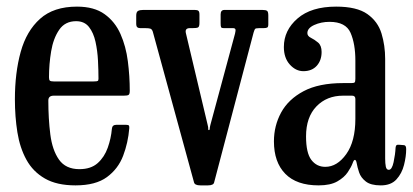

<svg xmlns="http://www.w3.org/2000/svg" viewBox="-20 -550 1247 580"><path d="M25 -250Q25 -330 42.5 -393.2Q60 -456.5 101 -493.2Q142 -530 212.5 -530Q264.5 -530 296 -507.2Q327.5 -484.5 344 -447.2Q360.5 -410 366.2 -365Q372 -320 372 -275.5Q372 -265.5 368.2 -263.2Q364.5 -261 354 -261H142.5Q126 -261 126 -246.5Q126 -191.5 132 -144Q138 -96.5 158.2 -67.8Q178.5 -39 220 -39Q254.5 -39 275 -57.2Q295.5 -75.5 305.5 -103.8Q315.5 -132 318 -161Q319 -173 331.5 -173H360.5Q368 -173 369.5 -170.5Q371 -168 370.5 -162.5Q367 -119 352 -79.5Q337 -40 303 -15Q269 10 208 10Q151.5 10 115.5 -10.8Q79.5 -31.5 59.8 -67.5Q40 -103.5 32.5 -150.5Q25 -197.5 25 -250ZM142 -304H263Q273 -304 275.2 -305.5Q277.5 -307 277.5 -312Q277.5 -337 276 -366.8Q274.5 -396.5 268.5 -423.8Q262.5 -451 248.8 -468.5Q235 -486 210 -486Q176.5 -486 158.8 -460Q141 -434 134.5 -395Q128 -356 128 -316.5Q128 -309 130.5 -306.5Q133 -304 142 -304Z M615.5 -172.5 690 -448.5Q692.5 -458.5 691 -461.8Q689.5 -465 684 -465H657Q649 -465 647.8 -468Q646.5 -471 646.5 -479.5V-506.5Q646.5 -520 658 -520H772.5Q783 -520 786.8 -517.2Q790.5 -514.5 790.5 -503V-476.5Q790.5 -468.5 787.2 -466.8Q784 -465 775.5 -465H763Q752 -465 750.2 -462.2Q748.5 -459.5 746 -451.5L627 0.5Q625.5 10 608 10H585.5Q568 10 566 0.5L441.5 -454.5Q439 -462 434 -463.5Q429 -465 418.5 -465H403.5Q391.5 -465 391.5 -477V-502.5Q391.5 -514 397 -517Q402.5 -520 412.5 -520H568.5Q576.5 -520 579.5 -517.2Q582.5 -514.5 582.5 -506V-481Q582.5 -469 578 -467Q573.5 -465 561.5 -465H553.5Q538 -465 541.5 -450L607 -174Q609.5 -165 609 -161Q608.5 -157 611 -157Q613.5 -157 613.5 -160.8Q613.5 -164.5 615.5 -172.5Z M807.5 -123Q807.5 -170 829.2 -210Q851 -250 897 -274.5Q943 -299 1016.5 -299H1040.5Q1049 -299 1051.2 -301Q1053.5 -303 1053.5 -312V-367Q1053.5 -417.5 1039 -450.8Q1024.5 -484 975.5 -484Q950 -484 929.2 -474.5Q908.5 -465 908.5 -450Q908.5 -441 919.2 -435.8Q930 -430.5 940.8 -421.5Q951.5 -412.5 951.5 -393Q951.5 -367.5 936.8 -351.2Q922 -335 896.5 -335Q873.5 -335 855.5 -355Q837.5 -375 837.5 -408Q837.5 -458.5 878.8 -494.2Q920 -530 995.5 -530Q1058 -530 1089.8 -507.5Q1121.5 -485 1132.5 -448.8Q1143.5 -412.5 1143.5 -372V-71Q1143.5 -56 1145.5 -46.5Q1147.5 -37 1154.5 -37Q1164 -37 1169 -60.2Q1174 -83.5 1175 -104Q1175.5 -109.5 1178 -111.5Q1180.5 -113.5 1188.5 -112.5L1200.5 -111.5Q1207 -111 1207 -99.5Q1207 -77.5 1200.5 -51.8Q1194 -26 1177.5 -8Q1161 10 1130.5 10H1130Q1100 10 1085 -1.8Q1070 -13.5 1064.8 -29.2Q1059.5 -45 1057.5 -57Q1056 -66 1052.5 -67Q1049 -68 1045 -56.5Q1041 -45.5 1030.5 -29.8Q1020 -14 999 -2Q978 10 942.5 10Q876 10 841.8 -25Q807.5 -60 807.5 -123ZM904.5 -138Q904.5 -88 920.5 -67Q936.5 -46 962.5 -46Q998.5 -46 1026 -84.5Q1053.5 -123 1053.5 -191V-251Q1053.5 -261 1043.5 -261H1016.5Q967 -261 935.8 -228.5Q904.5 -196 904.5 -138Z"/></svg>

Font: Besley* Condensed
Style: Regular
Weight: 400
Width: 3
Designer: Owen Earl
Foundry: indestructible type*
Version: Version 3.000; ttfautohint (v1.8.3)